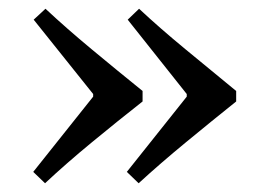

<svg xmlns="http://www.w3.org/2000/svg" viewBox="-20 -461 589 439"><path d="M83 -42 56 -68 193 -240V-246L57 -416L84 -441Q131 -397 190 -348Q249 -299 306 -253V-229Q250 -185 190.5 -136Q131 -87 83 -42ZM297 -42 270 -68 407 -240V-246L272 -416L298 -441Q345 -397 404.5 -348Q464 -299 520 -253V-229Q465 -185 405.5 -136Q346 -87 297 -42Z"/></svg>

Font: STIX Two Text SemiBold
Style: Regular
Weight: 600
Designer: Ross Mills, John Hudson & Paul Hanslow, Tiro Typeworks Ltd; with prior portions MicroPress Inc., and Coen Hoffman.
Foundry: Tiro Typeworks Ltd
Version: Version 2.13 b171